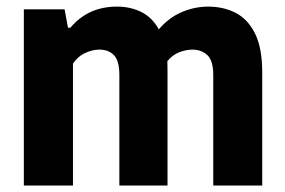

<svg xmlns="http://www.w3.org/2000/svg" viewBox="-20 -576 884 596"><path d="M54 0V-547H180.5L191 -490H198.5Q253.5 -555.5 343 -555.5Q384.5 -555.5 418.2 -539Q452 -522.5 473 -485Q505 -522 545 -538.8Q585 -555.5 626 -555.5Q674 -555.5 712 -535.8Q750 -516 772 -471.2Q794 -426.5 794 -351V0H642V-343Q642 -388 623.5 -405Q605 -422 577 -422Q558 -422 536.5 -413.8Q515 -405.5 499.5 -386Q500 -372.5 500 -358V0H350.5V-343Q350.5 -388 333.5 -405Q316.5 -422 288.5 -422Q267 -422 244.2 -411.5Q221.5 -401 206.5 -378.5V0Z"/></svg>

Font: Encode Sans SemiCondensed SemiCondensed
Style: Bold
Weight: 700
Width: 4
Designer: Multiple Designers
Foundry: Impallari Type
Version: Version 3.000; ttfautohint (v1.8.3) -l 8 -r 50 -G 200 -x 14 